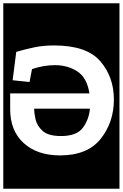

<svg xmlns="http://www.w3.org/2000/svg" viewBox="-30 -937 748 1170"><path d="M-10 -917H698V213H-10ZM150 -437 165 -516Q237 -540 305 -540Q382 -540 441 -502Q500 -464 515 -368H32V-271Q32 -140 114.5 -65Q197 10 336 10Q503 10 583.5 -91Q664 -192 664 -331Q664 -468 581 -564Q498 -660 301 -660Q234 -660 181 -649Q128 -638 69 -621L47 -448ZM518 -275Q512 -208 474.5 -158Q437 -108 342 -108Q264 -108 229.5 -139.5Q195 -171 186.5 -210.5Q178 -250 178 -272V-275Z"/></svg>

Font: Zilla Slab Highlight
Style: Bold
Weight: 700
Designer: Typotheque Type Foundry
Foundry: Typotheque type foundry
Version: Version 1.1; 2017; ttfautohint (v1.6)